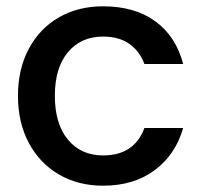

<svg xmlns="http://www.w3.org/2000/svg" viewBox="-20 -580 640 609"><path d="M37 -276Q37 -361 71.5 -425.5Q106 -490 167 -525Q228 -560 307 -560Q407 -560 472.5 -512.5Q538 -465 561 -377H438Q423 -418 390 -441Q357 -464 307 -464Q237 -464 195.5 -414.5Q154 -365 154 -276Q154 -187 195.5 -137Q237 -87 307 -87Q406 -87 438 -174H561Q537 -90 471 -40.5Q405 9 307 9Q228 9 167 -26.5Q106 -62 71.5 -126.5Q37 -191 37 -276Z"/></svg>

Font: A Bank Premium Med
Style: Regular
Weight: 500
Designer: Ninad Kale (Devanagari), Jonny Pinhorn (Latin), Htun Naung (Myanmar)
Foundry: Indian Type Foundry
Version: 4.004